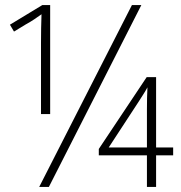

<svg xmlns="http://www.w3.org/2000/svg" viewBox="-20 -734 709 754"><path d="M134 0 498 -714H535L172 0ZM141 -286V-565Q141 -593 141.5 -622.5Q142 -652 143 -678Q129 -668 115 -658.5Q101 -649 81 -638L35 -610L19 -637L146 -714H177V-286ZM557 0V-124H368V-149L556 -431H593V-155H660V-124H593V0ZM407 -155H557V-305Q557 -328 557.5 -349.5Q558 -371 559 -391Q551 -376 542.5 -363Q534 -350 524 -334Z"/></svg>

Font: Noto Sans Disp ExtLt
Style: Regular
Weight: 200
Designer: Monotype Design Team
Foundry: Monotype Imaging Inc.
Version: Version 2.000;GOOG;noto-source:20170915:90ef993387c0